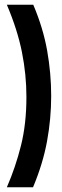

<svg xmlns="http://www.w3.org/2000/svg" viewBox="-20 -715 261 814"><path d="M9 -695H121Q163 -596 180 -500Q197 -404 197 -308Q197 -212 179.5 -116.5Q162 -21 120 79H9Q46 -6 69 -98Q92 -190 92 -304Q92 -399 73 -494Q54 -589 9 -695Z"/></svg>

Font: Bricolage Grotesque 96pt Condensed Medium
Style: Regular
Weight: 500
Width: 3
Designer: Mathieu Triay
Foundry: Atelier Triay
Version: Version 1.001; ttfautohint (v1.8.4.7-5d5b);gftools[0.9.33.de